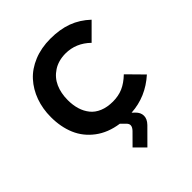

<svg xmlns="http://www.w3.org/2000/svg" viewBox="-235 -777 1135 1135"><g transform="rotate(-45 332.5 -210.0)"><path d="M539.1 -184.1 634.8 -86.9Q536.6 1.5 411.1 8.8L426.8 23.9Q450.2 45.9 450.4 73Q450.7 100.1 425.8 126L332 220.2L270 158.2L338.9 88.9Q368.2 58.1 344.2 34.2L315.9 5.9Q230 -6.3 170.4 -51.3Q110.8 -96.2 83 -161.9Q55.2 -227.5 55.2 -310.1Q55.2 -379.4 76.9 -439.5Q98.6 -499.5 139.2 -544.2Q179.7 -588.9 241.9 -614.5Q304.2 -640.1 380.9 -640.1Q459.5 -640.1 520.5 -617.7Q581.5 -595.2 632.8 -546.9L536.1 -450.2Q469.7 -515.1 381.8 -515.1Q322.3 -514.6 279.8 -486.8Q237.3 -459 217 -413.6Q196.8 -368.2 196.8 -310.1Q196.8 -268.1 207.3 -233.4Q217.8 -198.7 239.3 -171.9Q260.7 -145 296.6 -130.1Q332.5 -115.2 379.9 -115.2Q425.8 -115.2 463.4 -131.3Q501 -147.5 539.1 -184.1Z"/></g></svg>

Font: Sinkin Sans 600 SemiBold
Style: Regular
Weight: 600
Designer: Keith Bates
Foundry: K-Type
Version: Sinkin Sans (version 1.0)  by Keith Bates   •   © 2014   www